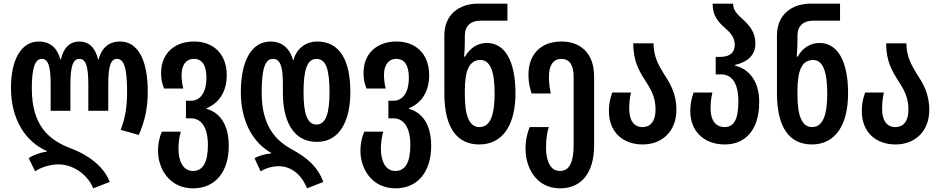

<svg xmlns="http://www.w3.org/2000/svg" viewBox="-20 -780 5143 1050"><path d="M490 250 580 215C548 128 457 64 364 30C249 -14 154 -92 154 -296C154 -402 169 -458 209 -458C244 -458 257 -417 257 -317V-174H365V-317C365 -417 379 -458 414 -458C450 -458 463 -417 463 -317V-174H572V-317C572 -417 585 -458 620 -458C660 -458 675 -402 675 -277C675 -204 667 -139 640 -70L739 -42C775 -124 788 -195 788 -280C788 -452 734 -553 637 -553C576 -553 536 -519 519 -455H516C502 -519 466 -553 414 -553C363 -553 327 -519 313 -455H310C293 -519 253 -553 192 -553C95 -553 40 -452 40 -300C40 -126 120 -5 236 46V49C204 53 161 68 137 85L172 157C203 136 251 119 300 119C374 119 456 168 490 250Z M1036 250C1157 250 1231 160 1231 18C1231 -101 1181 -165 1109 -185V-188C1181 -217 1220 -282 1220 -369C1220 -488 1144 -553 1041 -553C937 -553 861 -490 861 -381C861 -344 866 -327 877 -296H982C976 -324 973 -342 973 -372C973 -420 995 -458 1040 -458C1085 -458 1109 -424 1109 -353C1109 -280 1079 -229 1024 -229H997V-133H1024C1080 -133 1117 -85 1117 13C1117 109 1089 155 1035 155C976 155 956 91 956 35C956 -4 962 -37 969 -60H865C853 -32 844 5 844 43C844 145 908 250 1036 250Z M1659 250 1748 215C1716 128 1656 81 1575 36C1489 -11 1411 -90 1411 -273C1411 -401 1429 -458 1472 -458C1511 -458 1527 -421 1527 -323V-272C1527 -129 1577 -4 1713 -4C1842 -4 1896 -127 1896 -276C1896 -443 1843 -553 1714 -553C1658 -553 1604 -520 1585 -452H1582C1564 -520 1517 -553 1461 -553C1357 -553 1297 -451 1297 -274C1297 -126 1357 -3 1463 56V59C1427 62 1394 73 1372 85L1405 157C1437 138 1472 129 1504 129C1569 129 1626 169 1659 250ZM1711 -99C1659 -99 1640 -161 1640 -276C1640 -396 1659 -458 1711 -458C1764 -458 1782 -397 1782 -275C1782 -163 1763 -99 1711 -99Z M2143 250C2264 250 2338 160 2338 18C2338 -101 2288 -165 2216 -185V-188C2288 -217 2327 -282 2327 -369C2327 -488 2251 -553 2148 -553C2044 -553 1968 -490 1968 -381C1968 -344 1973 -327 1984 -296H2089C2083 -324 2080 -342 2080 -372C2080 -420 2102 -458 2147 -458C2192 -458 2216 -424 2216 -353C2216 -280 2186 -229 2131 -229H2104V-133H2131C2187 -133 2224 -85 2224 13C2224 109 2196 155 2142 155C2083 155 2063 91 2063 35C2063 -4 2069 -37 2076 -60H1972C1960 -32 1951 5 1951 43C1951 145 2015 250 2143 250Z M2601 10C2731 10 2799 -99 2799 -270C2799 -445 2742 -545 2643 -545C2593 -545 2551 -519 2523 -470H2518C2521 -505 2522 -527 2522 -548V-584C2522 -640 2556 -667 2608 -667H2755V-760H2594C2494 -760 2410 -703 2410 -586V-269C2410 -82 2479 10 2601 10ZM2602 -85C2547 -85 2522 -146 2522 -262V-283C2522 -398 2548 -452 2608 -452C2662 -452 2685 -386 2685 -270C2685 -150 2661 -85 2602 -85Z M3043 250C3162 250 3229 162 3229 16V-362C3229 -488 3156 -553 3050 -553C2946 -553 2870 -491 2870 -371C2870 -331 2876 -305 2887 -269H2992C2985 -301 2982 -329 2982 -362C2982 -420 3004 -458 3050 -458C3094 -458 3117 -424 3117 -362V14C3117 107 3094 155 3042 155C2984 155 2966 90 2966 25C2966 -29 2975 -65 2981 -85H2877C2865 -57 2854 -17 2854 33C2854 139 2914 250 3043 250Z M3495 10C3597 10 3679 -58 3679 -179C3679 -270 3644 -325 3609 -379C3580 -426 3554 -473 3554 -543H3443C3443 -443 3478 -387 3511 -336C3539 -292 3565 -250 3565 -181C3565 -119 3539 -85 3493 -85C3445 -85 3421 -124 3421 -185C3421 -219 3424 -244 3431 -274H3328C3316 -238 3310 -213 3310 -172C3310 -58 3386 10 3495 10Z M3943 10C4062 10 4132 -76 4132 -222C4132 -341 4072 -404 4000 -421V-425C4072 -442 4111 -480 4111 -543C4111 -603 4079 -640 4046 -671C4013 -700 3989 -724 3989 -760H3877C3877 -691 3911 -657 3946 -626C3975 -601 3998 -575 3998 -535C3998 -497 3976 -469 3921 -469H3894V-373H3925C3982 -373 4018 -325 4018 -227C4018 -127 3994 -85 3942 -85C3893 -85 3866 -124 3866 -185C3866 -219 3869 -244 3876 -274H3773C3761 -238 3755 -213 3755 -172C3755 -58 3835 10 3943 10Z M4420 10C4550 10 4618 -99 4618 -270C4618 -445 4561 -545 4462 -545C4412 -545 4370 -519 4342 -470H4337C4340 -505 4341 -527 4341 -548V-584C4341 -640 4375 -667 4427 -667H4574V-760H4413C4313 -760 4229 -703 4229 -586V-269C4229 -82 4298 10 4420 10ZM4421 -85C4366 -85 4341 -146 4341 -262V-283C4341 -398 4367 -452 4427 -452C4481 -452 4504 -386 4504 -270C4504 -150 4480 -85 4421 -85Z M4878 10C4980 10 5062 -58 5062 -179C5062 -270 5027 -325 4992 -379C4963 -426 4937 -473 4937 -543H4826C4826 -443 4861 -387 4894 -336C4922 -292 4948 -250 4948 -181C4948 -119 4922 -85 4876 -85C4828 -85 4804 -124 4804 -185C4804 -219 4807 -244 4814 -274H4711C4699 -238 4693 -213 4693 -172C4693 -58 4769 10 4878 10Z"/></svg>

Font: Noto Sans Georgian ExtraCondensed SemiBold
Style: Regular
Weight: 600
Width: 2
Designer: Monotype Design Team, Akaki Razmadze
Foundry: Google LLC
Version: Version 2.005